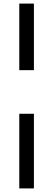

<svg xmlns="http://www.w3.org/2000/svg" viewBox="-20 -800 280 1070"><path d="M87.5 -409H169V-780H87.5ZM87.5 250H169V-166H87.5Z"/></svg>

Font: Besley
Style: Regular
Weight: 400
Designer: Owen Earl
Foundry: indestructible type*
Version: Version 4.000